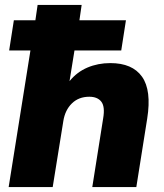

<svg xmlns="http://www.w3.org/2000/svg" viewBox="-20 -756 663 776"><path d="M15 0 103 -552H17L36 -674H123L132 -736H310L301 -674H489L470 -552H281L261 -428Q291 -465 333.5 -483Q376 -501 426 -501Q515 -501 554 -446Q593 -391 575 -277L531 0H353L397 -278Q405 -325 389.5 -345Q374 -365 341 -365Q298 -365 270.5 -338Q243 -311 236 -267L193 0Z"/></svg>

Font: Mulish Black
Style: Italic
Weight: 900
Italic angle: -9°
Designer: Vernon Adams
Foundry: Vernon Adams
Version: Version 3.603; ttfautohint (v1.8.3)